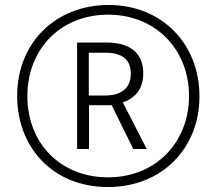

<svg xmlns="http://www.w3.org/2000/svg" viewBox="-20 -743 870 772"><path d="M414 9C630 9 782 -145 782 -356C782 -563 635 -723 416 -723C209 -723 49 -576 49 -357C49 -153 190 9 414 9ZM414 -30C223 -30 90 -167 90 -357C90 -544 222 -684 415 -684C607 -684 740 -543 740 -357C740 -174 610 -30 414 -30ZM290 -144H338V-320H429L516 -144H570L474 -331C523 -349 556 -384 556 -448C556 -533 499 -572 408 -572H290ZM403 -359H337V-531H404C468 -531 506 -506 506 -447C506 -385 463 -359 403 -359Z"/></svg>

Font: Noto Sans Armenian ExtraCondensed Light
Style: Regular
Weight: 300
Width: 2
Designer: Monotype Design Team
Foundry: Monotype Imaging Inc.
Version: Version 2.008